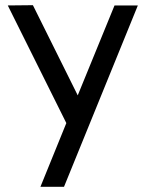

<svg xmlns="http://www.w3.org/2000/svg" viewBox="-20 -521 562 741"><path d="M136 200 236 -46 10 -500 107 -501 280 -153 422 -500H512L227 200Z"/></svg>

Font: Panamera Medium
Style: Regular
Weight: 500
Designer: Bastien Sozeau
Foundry: NBR — Bastien Sozeau
Version: Version 3.002; ttfautohint (v1.8.4.7-5d5b);gftools[0.9.33]